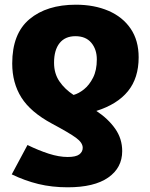

<svg xmlns="http://www.w3.org/2000/svg" viewBox="-20 -583 640 817"><path d="M303 -563Q381 -563 441.5 -537Q502 -511 536 -461Q570 -411 570 -339Q570 -251 524.5 -195Q479 -139 390 -111Q440 -78 470 -35.5Q500 7 500 60Q500 131 440.5 172.5Q381 214 268 214Q201 214 143.5 200Q86 186 30 159L97 34Q144 57 187.5 71Q231 85 268 85Q303 85 317.5 74Q332 63 332 46Q332 24 303 3Q274 -18 201 -57Q110 -106 71 -168Q32 -230 32 -313Q32 -440 105.5 -501.5Q179 -563 303 -563ZM301 -429Q257 -429 233.5 -399.5Q210 -370 210 -316Q210 -270 233 -236.5Q256 -203 293 -179Q315 -185 337.5 -203Q360 -221 376 -252.5Q392 -284 392 -330Q392 -373 368.5 -401Q345 -429 301 -429Z"/></svg>

Font: Noto Sans Mono Black
Style: Regular
Weight: 900
Designer: Monotype Design Team
Foundry: Monotype Imaging Inc.
Version: Version 2.014